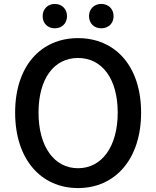

<svg xmlns="http://www.w3.org/2000/svg" viewBox="-20 -944 794 977"><path d="M259 -800C295 -800 321 -825 321 -862C321 -898 295 -924 259 -924C223 -924 197 -898 197 -862C197 -825 223 -800 259 -800ZM495 -800C532 -800 558 -825 558 -862C558 -898 532 -924 495 -924C459 -924 433 -898 433 -862C433 -825 459 -800 495 -800ZM377 13C566 13 698 -134 698 -371C698 -608 566 -750 377 -750C188 -750 57 -608 57 -371C57 -134 188 13 377 13ZM377 -88C255 -88 176 -199 176 -371C176 -544 255 -649 377 -649C499 -649 579 -544 579 -371C579 -199 499 -88 377 -88Z"/></svg>

Font: Noto Sans JP Medium
Style: Regular
Weight: 500
Designer: Ryoko NISHIZUKA  (kana, bopomofo & ideographs); Paul D. Hunt (Latin, Greek & Cyrillic); Sandoll Communications , Soo-you
Foundry: Adobe
Version: Version 2.002;hotconv 1.0.116;makeotfexe 2.5.65601